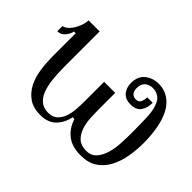

<svg xmlns="http://www.w3.org/2000/svg" viewBox="-95 -598 797 797"><g transform="rotate(45 303.5 -200.0)"><path d="M448.2 -390.1Q426.8 -390.1 413.3 -378.2Q399.9 -366.2 399.9 -341.8Q399.9 -323.2 408.9 -314.7Q418 -306.2 430.2 -306.2Q446.8 -306.2 452.4 -318.6Q458 -331.1 458 -346.2H490.2Q490.2 -314.9 476.1 -295.4Q461.9 -275.9 430.2 -275.9Q399.9 -275.9 384 -293.9Q368.2 -312 368.2 -340.8Q368.2 -379.9 393.1 -399.9Q418 -419.9 452.1 -419.9Q485.8 -419.9 511 -403.1Q536.1 -386.2 551.5 -357.2Q566.9 -328.1 574.5 -287.6Q582 -247.1 582 -201.2Q582 -160.2 575 -120.6Q567.9 -81.1 551 -49.6Q534.2 -18.1 505.6 1Q477.1 20 433.1 20Q381.8 20 351.3 -3.9Q320.8 -27.8 308.1 -68.8H297.9Q290 -29.8 265.1 -4.9Q240.2 20 196.8 20Q154.8 20 128.4 2Q102.1 -16.1 86.4 -46.1Q70.8 -76.2 65.4 -114.5Q60.1 -152.8 60.1 -192.9V-324.2H49.8Q46.9 -307.1 33.4 -291.5Q20 -275.9 0 -275.9V-306.2Q15.1 -310.1 26.1 -321.5Q37.1 -333 44.4 -346.9Q51.8 -360.8 55.9 -375Q60.1 -389.2 60.1 -399.9H125V-192.9Q125 -151.9 128.9 -118.4Q132.8 -85 142.3 -61Q151.9 -37.1 168.9 -23.4Q186 -9.8 212.9 -9.8Q238.8 -9.8 253.9 -24.4Q269 -39.1 276.1 -60.5Q283.2 -82 284.7 -107.4Q286.1 -132.8 286.1 -154.8V-265.1H351.1V-176.8Q351.1 -148.9 352.5 -119.4Q354 -89.8 362.5 -65.4Q371.1 -41 387.9 -25.4Q404.8 -9.8 436 -9.8Q464.8 -9.8 481.4 -28.8Q498 -47.9 506.1 -76.4Q514.2 -105 515.6 -138.4Q517.1 -171.9 517.1 -200.2Q517.1 -245.1 515.6 -283Q514.2 -320.8 506.8 -341.8Q499 -368.2 483.4 -379.2Q467.8 -390.1 448.2 -390.1Z"/></g></svg>

Font: Sevillana
Style: Regular
Weight: 400
Designer: Olga Umpeleva
Foundry: Brownfox
Version: Version 1.001